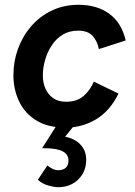

<svg xmlns="http://www.w3.org/2000/svg" viewBox="-20 -523 563 802"><path d="M255 10Q180 10 131.5 -20Q83 -50 59.5 -100Q36 -150 36 -209Q36 -266 55 -318.5Q74 -371 109.5 -412.5Q145 -454 195.5 -478.5Q246 -503 308 -503Q385 -503 436.5 -465.5Q488 -428 505 -354L393 -318Q386 -353 366 -374Q346 -395 306 -395Q270 -395 242.5 -378.5Q215 -362 196.5 -334Q178 -306 168.5 -273Q159 -240 159 -208Q159 -178 169.5 -153.5Q180 -129 201.5 -113.5Q223 -98 256 -98Q301 -98 328.5 -121.5Q356 -145 372 -182L475 -132Q439 -59 381 -24.5Q323 10 255 10ZM222 259Q207 259 182 252Q157 245 138 228L178 168Q188 177 200 182.5Q212 188 224 188Q243 188 254.5 178Q266 168 266 148Q266 131 256.5 120.5Q247 110 231 104.5Q215 99 195.5 97.5Q176 96 156 96L224 -11L299 -10L252 48Q278 53 297.5 65.5Q317 78 328.5 97.5Q340 117 340 145Q340 194 307 226.5Q274 259 222 259Z"/></svg>

Font: Hanken Grotesk
Style: Bold Italic
Weight: 700
Italic angle: -8°
Designer: Alfredo Marco Pradil
Foundry: Hanken Design Co.
Version: Version 3.013